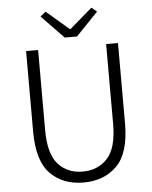

<svg xmlns="http://www.w3.org/2000/svg" viewBox="-62 -986 831 1049"><g transform="rotate(-5 354.0 -461.0)"><path d="M103 -288V-730H169V-291Q169 -160 220 -103.5Q271 -47 354 -47Q438 -47 490 -103.5Q542 -160 542 -291V-730H607V-288Q607 -127 537 -57Q467 13 354 13Q241 13 172 -57Q103 -127 103 -288ZM228 -935 351 -829H356L479 -935L508 -911L387 -785H320L198 -911Z"/></g></svg>

Font: 寒蝉端黑体 Light
Style: Regular
Weight: 300
Designer: ChillDuanSans {Warren2060}; 
Source Han Sans {Ryoko NISHIZUKA 西塚涼子 (kana, bopomofo & ideographs); Paul D. Hunt (Latin, G
Foundry: ChillType&Adobe
Version: Version 1.300;Glyphs 3.3 (3306)